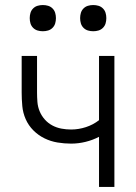

<svg xmlns="http://www.w3.org/2000/svg" viewBox="-20 -742 540 762"><path d="M373 0V-199Q348 -186 319.5 -179Q291 -172 262 -172Q235 -172 208 -176.5Q181 -181 156.5 -193Q132 -205 112.5 -224.5Q93 -244 82 -269Q71 -294 68.5 -321Q66 -348 66 -375V-520H127V-375Q127 -356 128.5 -337Q130 -318 137.5 -300Q145 -282 158 -267.5Q171 -253 188 -244Q205 -235 224 -231.5Q243 -228 262 -228Q292 -228 321 -237.5Q350 -247 373 -265V-520H434V0ZM350 -618Q339 -618 329 -621Q319 -624 311.5 -631.5Q304 -639 301 -649Q298 -659 298 -670Q298 -681 301 -691Q304 -701 311.5 -708.5Q319 -716 329 -719Q339 -722 350 -722Q361 -722 371 -719Q381 -716 388.5 -708.5Q396 -701 399 -691Q402 -681 402 -670Q402 -659 399 -649Q396 -639 388.5 -631.5Q381 -624 371 -621Q361 -618 350 -618ZM150 -618Q139 -618 129 -621Q119 -624 111.5 -631.5Q104 -639 101 -649Q98 -659 98 -670Q98 -681 101 -691Q104 -701 111.5 -708.5Q119 -716 129 -719Q139 -722 150 -722Q161 -722 171 -719Q181 -716 188.5 -708.5Q196 -701 199 -691Q202 -681 202 -670Q202 -659 199 -649Q196 -639 188.5 -631.5Q181 -624 171 -621Q161 -618 150 -618Z"/></svg>

Font: Iosevka Term Curly Light
Style: Regular
Weight: 300
Designer: Belleve Invis
Foundry: Belleve Invis
Version: Version 32.3.0